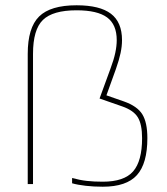

<svg xmlns="http://www.w3.org/2000/svg" viewBox="-20 -697 632 727"><path d="M270 -677Q358 -677 400 -645Q442 -613 442 -545Q442 -522 436.5 -496Q431 -470 419 -436L383 -336L449 -313Q500 -295 519 -264Q538 -233 538 -174Q538 -78 498.5 -34Q459 10 369 10Q335 10 304.5 6.5Q274 3 253 -3V-23Q282 -15 309 -12Q336 -9 369 -9Q450 -9 484 -48Q518 -87 518 -174Q518 -226 502 -252.5Q486 -279 443 -294L357 -324L399 -439Q411 -471 416.5 -497Q422 -523 422 -545Q422 -604 385.5 -631Q349 -658 270 -658Q180 -658 142.5 -621.5Q105 -585 105 -493V0H85V-493Q85 -592 128 -634.5Q171 -677 270 -677Z"/></svg>

Font: Blinker Thin
Style: Regular
Weight: 100
Designer: Juergen Huber
Foundry: supertype
Version: Version 1.017;hotconv 1.0.117;makeotfexe 2.5.65602